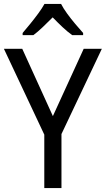

<svg xmlns="http://www.w3.org/2000/svg" viewBox="-20 -964 542 984"><path d="M251 -369 409 -714H502L295 -277V0H207V-274L0 -714H94ZM293 -944Q304 -922 324 -894.5Q344 -867 366 -841Q388 -815 406 -795V-784H350Q326 -801 300.5 -825Q275 -849 250 -875Q224 -849 199 -825Q174 -801 151 -784H96V-795Q114 -816 135.5 -842.5Q157 -869 176.5 -895.5Q196 -922 208 -944Z"/></svg>

Font: Noto Sans Myanmar SemiCondensed
Style: Regular
Weight: 400
Width: 4
Designer: Monotype Design Team
Foundry: Monotype Imaging Inc.
Version: Version 2.107; ttfautohint (v1.8.4.7-5d5b)